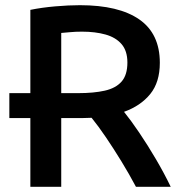

<svg xmlns="http://www.w3.org/2000/svg" viewBox="-20 -720 699 740"><path d="M97 0V-265H16V-361H97V-682Q141 -691 193 -695.5Q245 -700 288 -700Q438 -700 517 -645Q596 -590 596 -478Q596 -403 559 -357.5Q522 -312 458 -289Q484 -257 516.5 -209Q549 -161 581 -106.5Q613 -52 638 0H504Q478 -49 448 -98Q418 -147 388.5 -190.5Q359 -234 333 -266Q325 -266 316 -265.5Q307 -265 299 -265H216V0ZM216 -361H281Q341 -361 383.5 -370.5Q426 -380 448.5 -405.5Q471 -431 471 -479Q471 -524 448.5 -550Q426 -576 386.5 -587Q347 -598 296 -598Q270 -598 250.5 -596Q231 -594 216 -593Z"/></svg>

Font: Ubuntu Sans SemiBold
Style: Regular
Weight: 600
Designer: Dalton Maag Ltd
Foundry: Dalton Maag Ltd
Version: Version 1.006; ttfautohint (v1.8.4.7-5d5b)